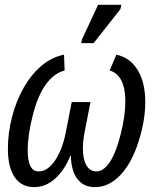

<svg xmlns="http://www.w3.org/2000/svg" viewBox="-20 -765 640 795"><path d="M323.2 -150.4Q323.2 -105.5 337.9 -80.3Q352.5 -55.2 379.4 -55.2Q409.2 -55.2 435.1 -94.5Q460.9 -133.8 480 -210.2Q499 -286.6 499 -346.2Q499 -399.4 482.4 -431.9Q465.8 -464.4 434.1 -473.1L461.9 -538.6Q518.6 -526.4 550 -475.1Q581.5 -423.8 581.5 -341.8Q581.5 -265.1 553 -176.5Q524.4 -87.9 477.3 -39.1Q430.2 9.8 373 9.8Q325.7 9.8 300 -24.7Q274.4 -59.1 273.4 -120.6H271.5Q247.6 -61 208.5 -25.6Q169.4 9.8 121.1 9.8Q69.3 9.8 41 -31Q12.7 -71.8 12.7 -148.9Q12.7 -214.8 30.3 -282.5Q47.9 -350.1 79.6 -404.5Q111.3 -459 153.3 -493.9Q195.3 -528.8 245.1 -538.6L247.6 -473.1Q203.6 -461.9 169.9 -415.5Q136.2 -369.1 115.5 -287.1Q94.7 -205.1 94.7 -142.6Q94.7 -55.2 140.1 -55.2Q177.2 -55.2 208 -100.6Q238.8 -146 252.9 -219.2L276.9 -342.3H354.5L330.6 -219.2Q323.2 -181.2 323.2 -150.4ZM316.4 -586.4 319.8 -602.5 386.2 -745.1H482.4L478.5 -727.1L367.7 -586.4Z"/></svg>

Font: Cousine
Style: Italic
Weight: 400
Italic angle: -12°
Monospace: yes
Designer: Steve Matteson
Foundry: Monotype Imaging Inc.
Version: Version 1.21